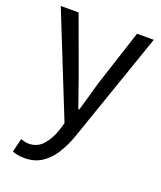

<svg xmlns="http://www.w3.org/2000/svg" viewBox="-143 -634 807 960"><g transform="rotate(20 260.5 -154.5)"><path d="M101 234Q82 234 66 231Q50 228 37 223L55 150Q63 153 74 156Q85 159 97 159Q143 159 172.5 125.5Q202 92 219 42L231 1L13 -543H108L218 -242Q231 -206 244.5 -166Q258 -126 272 -88H277Q288 -126 299.5 -165.5Q311 -205 321 -242L419 -543H508L304 46Q285 99 258 141.5Q231 184 193 209Q155 234 101 234Z"/></g></svg>

Font: Noto Sans TC Thin
Style: Regular
Weight: 400
Version: Version 2.004-H2;hotconv 1.0.118;makeotfexe 2.5.65603